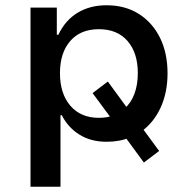

<svg xmlns="http://www.w3.org/2000/svg" viewBox="-20 -530 724 730"><path d="M96 180V-501H196V-398H202Q228 -453 275 -481.5Q322 -510 385 -510Q456 -510 508 -477Q560 -444 588.5 -386Q617 -328 617 -251Q617 -178 590.5 -120.5Q564 -63 516 -29L519 -46L585 44L527 88L453 -13L473 -7Q454 1 432 5Q410 9 385 9Q325 9 281.5 -18.5Q238 -46 215 -92H210V180ZM356 -82Q373 -82 387 -84.5Q401 -87 414 -92L406 -76L332 -176L390 -220L469 -112L453 -117Q478 -138 491 -173Q504 -208 504 -252Q504 -329 465 -374Q426 -419 356 -419Q286 -419 247 -374Q208 -329 208 -252Q208 -174 247.5 -128Q287 -82 356 -82Z"/></svg>

Font: Nunito Sans 6pt SemiBold
Style: Regular
Weight: 600
Version: Version 3.101;gftools[0.9.27]